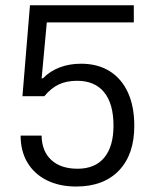

<svg xmlns="http://www.w3.org/2000/svg" viewBox="-20 -696 581 722"><path d="M92.7 -676.2 64.4 -334.2H146.6Q172.1 -364.7 201.2 -378.5Q230.2 -392.2 270 -392.2Q336.5 -392.2 371.7 -348.9Q406.8 -305.5 406.8 -223.6Q406.8 -145 372 -103.2Q337.2 -61.5 271.7 -61.5Q208.6 -61.5 173 -94.3Q137.4 -127 136.4 -186.1H57.5Q57.5 -127.8 83.1 -84.8Q108.8 -41.7 155.9 -18.2Q203 5.4 266.5 5.4Q369.6 5.4 427.3 -54.8Q485 -115 485 -222.7Q485 -295.9 461.1 -348.1Q437.2 -400.4 392.3 -428.4Q347.4 -456.4 284.7 -456.4Q241 -456.4 204.4 -442.5Q167.7 -428.6 141.5 -401.4H136.6L156 -611.8H483.2V-676.2Z"/></svg>

Font: Estedad VF
Style: Regular
Weight: 100
Designer: Amin Abedi
Version: Version 7.3